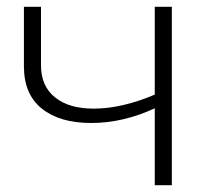

<svg xmlns="http://www.w3.org/2000/svg" viewBox="-20 -542 631 562"><path d="M433 -225Q340 -182 247 -182Q155 -182 102.5 -224Q50 -266 50 -348V-522H100V-351Q100 -290 141 -257Q182 -224 254 -224Q336 -224 433 -265V-522H483V0H433Z"/></svg>

Font: Goldbeck Next Light
Style: Regular
Weight: 300
Designer: Julieta Ulanovsky
Foundry: Julieta Ulanovsky
Version: Version 7.200